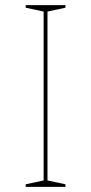

<svg xmlns="http://www.w3.org/2000/svg" viewBox="-20 -728 355 748"><path d="M235 -708V-698L165 -683V-25L235 -10V0H80V-10L150 -25V-683L80 -698V-708Z"/></svg>

Font: Kalnia Thin
Style: Regular
Weight: 100
Version: Version 1.105